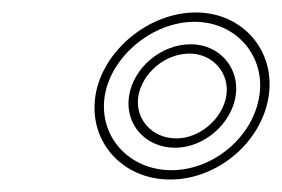

<svg xmlns="http://www.w3.org/2000/svg" viewBox="-20 -788 452 308"><path d="M133 -634C122 -560 177 -500 253 -500C329 -500 400 -560 411 -634C422 -706 370 -768 294 -768C218 -768 144 -706 133 -634ZM148 -634C158 -697 224 -753 292 -753C360 -753 406 -697 396 -634C386 -569 323 -515 255 -515C187 -515 138 -569 148 -634ZM187 -634C180 -589 213 -551 261 -551C307 -551 351 -589 358 -634C365 -679 332 -717 286 -717C238 -717 194 -679 187 -634ZM202 -634C208 -670 244 -702 284 -702C322 -702 349 -670 343 -634C337 -598 301 -566 263 -566C223 -566 196 -598 202 -634Z"/></svg>

Font: Ampere
Style: OuLnIta
Weight: 400
Version: Version 1